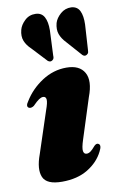

<svg xmlns="http://www.w3.org/2000/svg" viewBox="-85 -775 513 835"><g transform="rotate(-10 171.5 -358.0)"><path d="M247 -89.5Q255.5 -89.5 264 -95.5Q272.5 -101.5 286 -117.5Q296.5 -127.5 304.5 -122.5Q317.5 -115.5 303 -88.5Q281.5 -45 235 -16.5Q188.5 12 120.5 12Q52.5 12 37.2 -24Q22 -60 45 -122.5L105.5 -306Q117.5 -339 116 -352.2Q114.5 -365.5 102.5 -365.5Q94 -365.5 83.8 -358.8Q73.5 -352 56 -334Q44 -326 34.5 -329.5Q20 -337 36 -359Q66 -408 116.2 -440.8Q166.5 -473.5 224 -473.5Q282 -473.5 303.2 -436Q324.5 -398.5 298.5 -330L242 -153.5Q230 -117 232.5 -103.2Q235 -89.5 247 -89.5ZM337.2 -644 330.4 -533.5Q330.4 -527.5 329.3 -522.5Q328.2 -517.5 322.3 -513.5Q312.4 -506.5 302.6 -515.5L242.8 -583Q224.4 -602 216.7 -623Q209.1 -644 216.3 -672Q222.6 -693 243 -711Q263.5 -729 290.9 -728Q317.4 -726 327.9 -704Q338.5 -682 337.2 -644ZM182.1 -646 177.2 -535.5Q177.6 -530 176.7 -524.8Q175.8 -519.5 170.4 -515.5Q160.6 -508 149.8 -516.5L88.7 -582Q69.3 -600 61 -620.8Q52.7 -641.5 59.9 -669.5Q65.3 -690.5 85.1 -709.2Q104.8 -728 133.2 -727Q159.7 -726 171.1 -704.5Q182.6 -683 182.1 -646Z"/></g></svg>

Font: Fraunces 72pt Black
Style: Italic
Weight: 900
Italic angle: -16°
Version: Version 1.000;[b76b70a41]